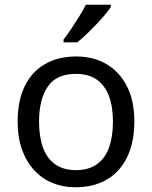

<svg xmlns="http://www.w3.org/2000/svg" viewBox="-20 -786 645 816"><path d="M551 -269Q551 -202 533.5 -150.5Q516 -99 483.5 -63Q451 -27 404.5 -8.5Q358 10 301 10Q248 10 203 -8.5Q158 -27 125 -63Q92 -99 73.5 -150.5Q55 -202 55 -269Q55 -358 85 -419.5Q115 -481 171 -513.5Q227 -546 304 -546Q377 -546 432.5 -513.5Q488 -481 519.5 -419.5Q551 -358 551 -269ZM146 -269Q146 -206 162.5 -159.5Q179 -113 214 -88Q249 -63 303 -63Q357 -63 392 -88Q427 -113 443.5 -159.5Q460 -206 460 -269Q460 -333 443 -378Q426 -423 391.5 -447.5Q357 -472 302 -472Q220 -472 183 -418Q146 -364 146 -269ZM451 -756Q442 -742 425 -722Q408 -702 387.5 -680.5Q367 -659 346.5 -639.5Q326 -620 308 -606H250V-618Q265 -637 282.5 -663Q300 -689 317 -716.5Q334 -744 345 -766H451Z"/></svg>

Font: Noto Sans Armenian
Style: Regular
Weight: 400
Designer: Monotype Design Team
Foundry: Monotype Imaging Inc.
Version: Version 2.007